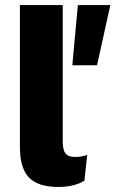

<svg xmlns="http://www.w3.org/2000/svg" viewBox="-20 -732 458 762"><path d="M229 -712V-170Q229 -137 240 -123Q251 -109 277 -109Q302 -109 326 -117L315 -15Q275 10 211 10Q131 10 95 -27.5Q59 -65 59 -148V-712ZM418 -712 365 -473H267L289 -712Z"/></svg>

Font: Elaine Sans
Style: Bold
Weight: 700
Designer: Wei Huang
Foundry: Wei Huang
Version: Version 2.001;December 24, 2019;FontCreator 12.0.0.2547 64-b